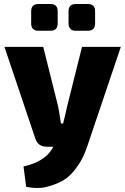

<svg xmlns="http://www.w3.org/2000/svg" viewBox="-20 -730 624 955"><path d="M231 -577H171Q135 -577 135 -614V-674Q135 -710 171 -710H231Q267 -710 267 -674V-614Q267 -577 231 -577ZM417 -577H357Q321 -577 321 -614V-674Q321 -710 357 -710H417Q453 -710 453 -674V-614Q453 -577 417 -577ZM581 -497 415 -5Q404 29 388.5 59Q373 89 347 121Q321 153 288 171Q255 189 210 200Q165 211 110 199L97 98Q209 73 245 0H213Q168 0 155 -43L2 -497H195L269 -201Q275 -171 283 -116H294Q301 -142 314 -201L388 -497Z"/></svg>

Font: Ezarion Extra Bold
Style: Regular
Weight: 800
Designer: Natanael Gama
Version: Version 1.001;PS 001.001;hotconv 1.0.70;makeotf.lib2.5.58329